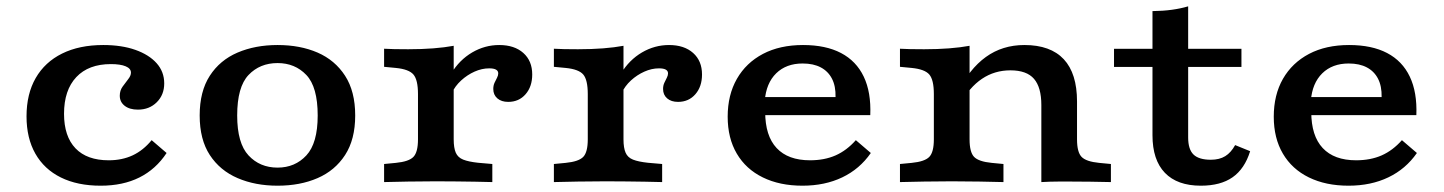

<svg xmlns="http://www.w3.org/2000/svg" viewBox="-20 -569 4513 600"><path d="M294.6 11.3Q222.1 11.3 170.2 -14.4Q118.3 -40 90.6 -88.6Q62.9 -137.2 62.9 -205.3Q62.9 -275.4 91.6 -325.2Q120.4 -375.1 174.2 -401.7Q228 -428.3 302.7 -428.3Q360.1 -428.3 402.9 -413.2Q445.7 -398.1 469.5 -371.4Q493.2 -344.8 493.2 -308.4Q493.2 -272.7 470 -249.6Q446.8 -226.4 411 -226.4Q384.9 -226.4 369.6 -238.4Q354.3 -250.4 354.3 -269.8Q354.3 -286.1 363.2 -298.4Q372 -310.8 380.6 -321.6Q389.2 -332.3 389.2 -342.1Q389.2 -354.9 372.7 -361.8Q356.2 -368.7 326.5 -368.7Q256.7 -368.7 218.4 -328Q180.1 -287.3 180.1 -213.4Q180.1 -142.8 216 -105.4Q251.8 -68.1 319.8 -68.1Q361.5 -68.1 394.7 -83.6Q427.8 -99.2 453.9 -131L500.6 -90.9Q467.1 -40.1 415.6 -14.4Q364.2 11.3 294.6 11.3Z M847.4 11.3Q777.6 11.3 722.6 -12.4Q667.5 -36 635.7 -84.5Q604 -132.9 604 -208.1Q604 -283.4 635.6 -332.2Q667.1 -381 722.4 -404.7Q777.6 -428.3 847.4 -428.3Q918 -428.3 972.4 -404.7Q1026.9 -381 1058.4 -332.2Q1090 -283.4 1090 -208.1Q1090 -133.2 1058.4 -84.6Q1026.9 -36 972.4 -12.4Q918 11.3 847.4 11.3ZM847.4 -45.2Q901.9 -45.2 937.3 -83.3Q972.8 -121.4 972.8 -208.1Q972.8 -297.4 937.3 -334.7Q901.9 -371.9 847.4 -371.9Q792.1 -371.9 756.7 -334.7Q721.2 -297.4 721.2 -208.1Q721.2 -121.4 756.7 -83.3Q792.1 -45.2 847.4 -45.2Z M1342 -2.4Q1293.5 -2.4 1255 -1.6Q1216.5 -0.8 1180.3 0V-56.5L1216.9 -60Q1257.8 -64 1272 -78.8Q1286.2 -93.6 1286.2 -133.6V-208.2H1397.8V-133.6Q1397.8 -106.8 1404.3 -91.8Q1410.9 -76.8 1427.5 -70.2Q1444.1 -63.6 1473.7 -60.4L1518.5 -56.5V0Q1492.8 -0.8 1465.4 -1.2Q1438 -1.6 1407.6 -2Q1377.2 -2.4 1342 -2.4ZM1286.2 -208.2V-275Q1286.2 -319.4 1272 -336.1Q1257.8 -352.7 1216.9 -356.7L1180.3 -360.2V-416.7Q1195.5 -415.9 1212.2 -415.5Q1228.9 -415.1 1255.6 -415.1Q1298.2 -415.1 1334 -417.9Q1369.8 -420.7 1397.8 -425.9V-416.7V-208.2ZM1568.2 -250.6Q1546.9 -250.6 1534.2 -261.6Q1521.5 -272.6 1521.5 -291Q1521.5 -301.8 1525.4 -310.3Q1529.4 -318.8 1533.2 -326Q1537 -333.3 1537 -339.7Q1537 -355.4 1508.7 -355.4Q1485.9 -355.4 1463 -345.2Q1440.2 -335 1421.1 -317.6Q1402 -300.1 1391.7 -277.6L1390.2 -339.7Q1415.8 -381.8 1455.5 -405.1Q1495.2 -428.3 1540 -428.3Q1587.6 -428.3 1615.4 -403.5Q1643.2 -378.7 1643.2 -336.3Q1643.2 -298.4 1622.4 -274.5Q1601.6 -250.6 1568.2 -250.6Z M1872.6 -2.4Q1824.2 -2.4 1785.7 -1.6Q1747.2 -0.8 1710.9 0V-56.5L1747.6 -60Q1788.5 -64 1802.7 -78.8Q1816.8 -93.6 1816.8 -133.6V-208.2H1928.4V-133.6Q1928.4 -106.8 1935 -91.8Q1941.5 -76.8 1958.1 -70.2Q1974.8 -63.6 2004.4 -60.4L2049.2 -56.5V0Q2023.4 -0.8 1996 -1.2Q1968.6 -1.6 1938.2 -2Q1907.9 -2.4 1872.6 -2.4ZM1816.8 -208.2V-275Q1816.8 -319.4 1802.7 -336.1Q1788.5 -352.7 1747.6 -356.7L1710.9 -360.2V-416.7Q1726.1 -415.9 1742.9 -415.5Q1759.6 -415.1 1786.2 -415.1Q1828.8 -415.1 1864.7 -417.9Q1900.5 -420.7 1928.4 -425.9V-416.7V-208.2ZM2098.9 -250.6Q2077.5 -250.6 2064.8 -261.6Q2052.1 -272.6 2052.1 -291Q2052.1 -301.8 2056.1 -310.3Q2060.1 -318.8 2063.8 -326Q2067.6 -333.3 2067.6 -339.7Q2067.6 -355.4 2039.3 -355.4Q2016.5 -355.4 1993.7 -345.2Q1970.8 -335 1951.7 -317.6Q1932.7 -300.1 1922.4 -277.6L1920.8 -339.7Q1946.4 -381.8 1986.1 -405.1Q2025.8 -428.3 2070.7 -428.3Q2118.2 -428.3 2146 -403.5Q2173.8 -378.7 2173.8 -336.3Q2173.8 -298.4 2153 -274.5Q2132.2 -250.6 2098.9 -250.6Z M2487.7 11.3Q2416.5 11.3 2363.8 -14.6Q2311 -40.4 2282.5 -88.9Q2254 -137.3 2254 -204.3Q2254 -272.4 2282.8 -322.6Q2311.5 -372.8 2364.3 -400.6Q2417.1 -428.3 2489.5 -428.3Q2560.5 -428.3 2608.2 -403.3Q2655.9 -378.3 2679.2 -329.5Q2702.5 -280.8 2699.6 -209.2H2331.7L2330 -265.6H2591.1Q2591.9 -299.8 2580 -322.9Q2568.1 -346.1 2545.1 -358.3Q2522.1 -370.6 2488.3 -370.6Q2437 -370.6 2405.6 -339.9Q2374.2 -309.1 2369.9 -254.1L2373.2 -249.5Q2372.4 -243.4 2371.8 -236.1Q2371.2 -228.8 2371.2 -219.2Q2371.2 -144.5 2407 -106.3Q2442.8 -68.1 2511.4 -68.1Q2556.4 -68.1 2591.2 -83.4Q2626 -98.8 2654.5 -131L2701.3 -90.9Q2666.6 -40.8 2612.2 -14.8Q2557.8 11.3 2487.7 11.3Z M2954.1 -2.4Q2905.6 -2.4 2867.1 -1.6Q2828.6 -0.8 2792.4 0V-56.5L2829 -60Q2869.9 -64 2884.1 -78.8Q2898.3 -93.6 2898.3 -133.6V-208.2H3009.9V-133.6Q3009.9 -93.6 3024 -78.8Q3038.2 -64 3079.1 -60L3115.8 -56.5V0Q3080 -0.8 3041.2 -1.6Q3002.5 -2.4 2954.1 -2.4ZM2898.3 -208.2V-275Q2898.3 -319.4 2884.1 -336.1Q2869.9 -352.7 2829 -356.7L2792.4 -360.2V-416.7Q2807.6 -415.9 2824.3 -415.5Q2841 -415.1 2867.7 -415.1Q2910.3 -415.1 2946.1 -417.9Q2981.9 -420.7 3009.9 -425.9V-416.7V-208.2ZM3234.2 -208.2V-240.8Q3234.2 -296 3211.3 -322.6Q3188.4 -349.2 3137.5 -349.2Q3088.1 -349.2 3048.8 -322.8Q3009.5 -296.5 2980.4 -243.6L2972.5 -279.3Q3008.9 -353.5 3060.8 -390.9Q3112.6 -428.3 3181.3 -428.3Q3262.8 -428.3 3304.3 -383.9Q3345.7 -339.4 3345.7 -252V-208.2ZM3234.2 0V-208.2H3345.7V-133.6Q3345.7 -93.6 3359.9 -78.8Q3374.1 -64 3415 -60L3451.6 -56.5V0Q3422.5 -0.8 3387.4 -1.2Q3352.3 -1.6 3330.6 -1.6Q3308.9 -1.6 3285.5 -1.6Q3262 -1.6 3234.2 0Z M3732.6 11.3Q3659 11.3 3620.3 -28.9Q3581.5 -69.2 3581.5 -146.4V-208.2H3693V-139.2Q3693 -102.3 3709.7 -86.1Q3726.4 -69.8 3763.9 -69.8Q3790.8 -69.8 3808.9 -81Q3827 -92.2 3839.8 -115.6L3886.7 -96.5Q3869.5 -41.3 3831.8 -15Q3794.2 11.3 3732.6 11.3ZM3581.5 -208.2V-534.3Q3614.1 -534.7 3641.5 -538.4Q3669 -542.1 3693 -549.2V-208.2ZM3461.3 -359.9V-416.4H3859.5V-359.9Z M4194.1 11.3Q4123 11.3 4070.2 -14.6Q4017.5 -40.4 3989 -88.9Q3960.5 -137.3 3960.5 -204.3Q3960.5 -272.4 3989.2 -322.6Q4018 -372.8 4070.8 -400.6Q4123.5 -428.3 4195.9 -428.3Q4267 -428.3 4314.7 -403.3Q4362.4 -378.3 4385.6 -329.5Q4408.9 -280.8 4406.1 -209.2H4038.2L4036.5 -265.6H4297.6Q4298.3 -299.8 4286.4 -322.9Q4274.5 -346.1 4251.5 -358.3Q4228.5 -370.6 4194.7 -370.6Q4143.5 -370.6 4112.1 -339.9Q4080.7 -309.1 4076.4 -254.1L4079.7 -249.5Q4078.9 -243.4 4078.3 -236.1Q4077.7 -228.8 4077.7 -219.2Q4077.7 -144.5 4113.5 -106.3Q4149.3 -68.1 4217.8 -68.1Q4262.8 -68.1 4297.7 -83.4Q4332.5 -98.8 4361 -131L4407.8 -90.9Q4373 -40.8 4318.6 -14.8Q4264.3 11.3 4194.1 11.3Z"/></svg>

Font: Playfair 5pt SemiExpanded Light
Style: Regular
Weight: 300
Width: 6
Designer: Claus Eggers Sørensen
Foundry: Claus Eggers Sørensen
Version: Version 2.203